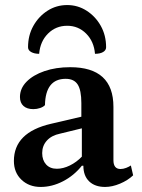

<svg xmlns="http://www.w3.org/2000/svg" viewBox="-20 -728 562 760"><path d="M141 12Q95 12 65 -16.5Q35 -45 35 -91Q35 -204 182 -238L302 -266V-320Q302 -371 287.5 -393.5Q273 -416 240 -416Q160 -416 158 -312Q152 -305 139 -300.5Q126 -296 112 -296Q87 -296 73 -308.5Q59 -321 59 -344Q59 -378 85 -404.5Q111 -431 156 -446.5Q201 -462 258 -462Q429 -462 429 -305V-94Q429 -59 457 -59Q468 -59 479.5 -63.5Q491 -68 498 -73L507 -34Q486 -14 455 -1Q424 12 396 12Q356 12 333 -10Q310 -32 310 -72H304Q273 -33 229.5 -10.5Q186 12 141 12ZM205 -60Q230 -60 256.5 -73Q283 -86 304 -108V-220L218 -199Q184 -192 165.5 -171.5Q147 -151 147 -122Q147 -94 162.5 -77Q178 -60 205 -60ZM246 -708Q288 -708 323 -685.5Q358 -663 379 -625.5Q400 -588 400 -541Q400 -529 388 -522Q376 -515 356 -515Q352 -564 321 -595Q290 -626 246 -626Q201 -626 170 -595Q139 -564 135 -515Q116 -515 103.5 -522Q91 -529 91 -541Q91 -588 112 -625.5Q133 -663 168 -685.5Q203 -708 246 -708Z"/></svg>

Font: Petrona
Style: Bold
Weight: 700
Designer: Ringo R. Seeber
Foundry: Ringo R. Seeber
Version: Version 2.001; ttfautohint (v1.8.3)